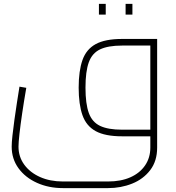

<svg xmlns="http://www.w3.org/2000/svg" viewBox="-20 -700 903 986"><path d="M303 266Q230 266 170 239Q110 212 75 164Q40 116 40 53Q40 32 44 -4.5Q48 -41 54 -84.5Q60 -128 67 -173Q74 -218 80 -255L115 -249Q103 -180 94 -119Q85 -58 80 -13Q75 32 75 53Q75 105 104.5 145.5Q134 186 185.5 209Q237 232 303 232H535Q601 232 649.5 210.5Q698 189 725 149.5Q752 110 752 58V-480L767 -466H607Q535 -466 494 -446.5Q453 -427 436 -380Q419 -333 419 -250Q419 -167 436 -120Q453 -73 494 -53.5Q535 -34 607 -34H752V0H607Q520 0 471.5 -26.5Q423 -53 403.5 -108.5Q384 -164 384 -250Q384 -336 403.5 -391.5Q423 -447 471.5 -473.5Q520 -500 607 -500H787V58Q787 127 751.5 173.5Q716 220 658.5 243Q601 266 535 266ZM488 -625V-680H523V-625ZM625 -625V-680H660V-625Z"/></svg>

Font: Cairo Play ExtraLight
Style: Regular
Weight: 250
Version: Version 3.119